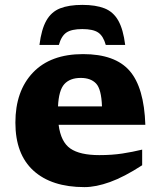

<svg xmlns="http://www.w3.org/2000/svg" viewBox="-20 -753 656 786"><path d="M320 -531.5Q451 -531.5 510.5 -463.2Q570 -395 575 -242H220Q229 -172 268 -145Q307 -118 386.5 -118Q438.5 -118 480.8 -124.5Q523 -131 562 -140.5V-76.5Q488 -28.5 430.2 -7.8Q372.5 13 326 13Q191.5 13 117.2 -54.2Q43 -121.5 43 -251Q43 -380.5 115 -456Q187 -531.5 320 -531.5ZM310.5 -434Q266.5 -434 243.5 -408.8Q220.5 -383.5 217.5 -317.5H397.5Q395 -388.5 373.2 -411.2Q351.5 -434 310.5 -434ZM317 -634Q273 -634 252 -619.8Q231 -605.5 221 -569H141.5Q149.5 -633 169.8 -668.8Q190 -704.5 226 -718.8Q262 -733 317 -733Q372 -733 408 -718.8Q444 -704.5 464.2 -668.8Q484.5 -633 492.5 -569H413Q403 -605.5 382 -619.8Q361 -634 317 -634Z"/></svg>

Font: Newsreader Caption
Style: Bold
Weight: 700
Designer: Hugues Gentile
Foundry: Production Type
Version: Version 1.001